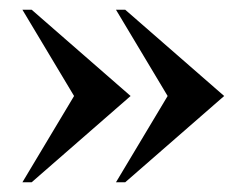

<svg xmlns="http://www.w3.org/2000/svg" viewBox="-20 -444 506 394"><path d="M26 -70 132 -247 26 -424H45L248 -247L45 -70ZM218 -70 324 -247 218 -424H237L440 -247L237 -70Z"/></svg>

Font: Spectral SC
Style: Bold
Weight: 700
Designer: Jean-Baptiste Levee
Foundry: Production Type
Version: Version 2.001